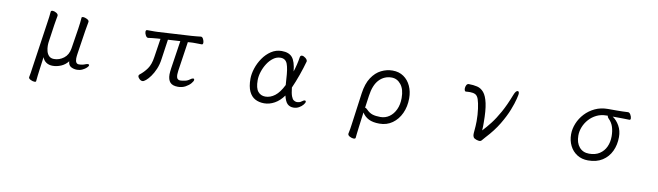

<svg xmlns="http://www.w3.org/2000/svg" viewBox="-38 -1039 6076 1773"><g transform="rotate(10 3000.0 -152.5)"><path d="M612 -363Q616 -386 619.5 -419Q623 -452 624 -468Q625 -476 638 -476Q654 -476 674 -466Q694 -456 694 -443V-441Q692 -427 687.5 -403.5Q683 -380 679 -355L646 -139Q644 -125 642.5 -113Q641 -101 641 -90Q641 -39 674 -39Q708 -39 735 -51Q748 -56 756 -56Q769 -56 769 -47Q769 -38 754 -23.5Q739 -9 715.5 2Q692 13 666 13Q634 13 609 -1Q584 -15 582 -52Q555 -17 516 -0.5Q477 16 438 16Q403 16 378 -0.5Q353 -17 342 -48L325 78Q322 99 318.5 129.5Q315 160 313 183Q312 190 299 190Q283 190 263 180.5Q243 171 243 159V157Q247 137 251 112.5Q255 88 257 70L321 -367Q325 -392 329 -423Q333 -454 334 -473Q336 -484 351 -484Q366 -484 384.5 -473.5Q403 -463 403 -449V-446Q401 -433 396 -407Q391 -381 388 -359L364 -193Q363 -186 362.5 -177Q362 -168 362 -159Q362 -134 368.5 -108.5Q375 -83 392 -65.5Q409 -48 440 -48Q489 -48 530.5 -79.5Q572 -111 582 -172Z M1560 -413 1445 -406 1418 -219Q1411 -167 1393 -125Q1375 -83 1353 -52.5Q1331 -22 1311 -5.5Q1291 11 1280 11Q1264 11 1249.5 -3Q1235 -17 1235 -30Q1235 -38 1242 -44Q1281 -74 1310 -115Q1339 -156 1349 -226L1376 -402L1345 -400Q1320 -399 1296.5 -395.5Q1273 -392 1262 -391H1261Q1248 -391 1238 -409Q1228 -427 1228 -442Q1228 -460 1241 -460H1313Q1329 -460 1344 -461L1656 -479Q1679 -481 1703 -483Q1727 -485 1739 -487H1742Q1754 -487 1763 -469Q1772 -451 1772 -436Q1772 -418 1760 -418Q1752 -418 1734 -418.5Q1716 -419 1696 -419Q1686 -419 1676 -419Q1666 -419 1657 -418L1630 -416L1589 -141Q1586 -122 1586 -107Q1586 -76 1596 -65.5Q1606 -55 1619 -55Q1638 -55 1664.5 -60.5Q1691 -66 1710 -81Q1727 -94 1737 -94Q1748 -94 1748 -82Q1748 -71 1730 -49.5Q1712 -28 1681 -11Q1650 6 1611 6Q1560 6 1537.5 -19Q1515 -44 1515 -94Q1515 -106 1516.5 -119.5Q1518 -133 1520 -149Z M2603 -87Q2566 -35 2518.5 -8.5Q2471 18 2421 18Q2373 18 2336.5 -1.5Q2300 -21 2279 -65.5Q2258 -110 2258 -184Q2258 -229 2275 -281.5Q2292 -334 2324 -380.5Q2356 -427 2400.5 -456.5Q2445 -486 2499 -486Q2567 -486 2598.5 -448.5Q2630 -411 2639 -319Q2650 -353 2658.5 -388.5Q2667 -424 2672 -458Q2675 -476 2691 -476Q2706 -476 2724 -461.5Q2742 -447 2742 -432Q2742 -432 2742 -431L2741 -429Q2741 -429 2741 -428Q2725 -369 2700 -298.5Q2675 -228 2649 -170Q2655 -115 2665 -89.5Q2675 -64 2686.5 -56.5Q2698 -49 2708 -47Q2709 -47 2710 -47L2715 -46Q2716 -46 2717 -46Q2728 -46 2739.5 -49Q2751 -52 2759 -59Q2777 -73 2788 -73Q2798 -73 2798 -62Q2798 -52 2784 -34.5Q2770 -17 2746.5 -3.5Q2723 10 2694 10Q2660 10 2638 -11Q2616 -32 2603 -87ZM2589 -183Q2588 -196 2587 -209.5Q2586 -223 2585 -237Q2580 -335 2563 -379Q2546 -423 2499 -423Q2463 -423 2431.5 -400Q2400 -377 2376.5 -340.5Q2353 -304 2339.5 -262Q2326 -220 2326 -182Q2326 -108 2352 -76.5Q2378 -45 2421 -45Q2468 -45 2510.5 -77.5Q2553 -110 2589 -183Z M3237 158Q3242 138 3246 112.5Q3250 87 3252 71L3293 -229Q3306 -322 3343.5 -378.5Q3381 -435 3432.5 -460.5Q3484 -486 3539 -486Q3599 -486 3642.5 -456Q3686 -426 3709.5 -374.5Q3733 -323 3733 -260Q3733 -182 3704 -119Q3675 -56 3623 -19Q3571 18 3502 18Q3440 18 3401.5 -1.5Q3363 -21 3340 -58L3322 79Q3321 88 3318.5 108Q3316 128 3313.5 149Q3311 170 3310 184Q3309 195 3292 195Q3276 195 3256.5 185Q3237 175 3237 161ZM3347 -104Q3357 -104 3369 -91Q3396 -63 3426 -53.5Q3456 -44 3501 -44Q3547 -44 3584 -70Q3621 -96 3642.5 -142.5Q3664 -189 3664 -250Q3664 -332 3628.5 -376.5Q3593 -421 3541 -421Q3472 -421 3424.5 -371Q3377 -321 3363 -218Z M4237 -412Q4230 -412 4226.5 -420.5Q4223 -429 4223 -439Q4223 -455 4230.5 -470Q4238 -485 4253 -485Q4296 -485 4332 -476.5Q4368 -468 4394.5 -436.5Q4421 -405 4435.5 -339Q4450 -273 4450 -159Q4450 -140 4450 -121.5Q4450 -103 4448 -85Q4485 -124 4522 -172Q4559 -220 4597.5 -289Q4636 -358 4675 -459Q4691 -500 4709 -500Q4722 -500 4722 -476Q4722 -469 4712 -427Q4702 -385 4677 -321Q4652 -257 4606.5 -181Q4561 -105 4490 -29Q4470 -7 4461.5 4Q4453 15 4439 15Q4430 15 4410 9Q4389 2 4382.5 -9.5Q4376 -21 4376 -37Q4376 -44 4376.5 -52Q4377 -60 4378 -69Q4380 -92 4381.5 -114.5Q4383 -137 4383 -160Q4383 -221 4375.5 -275.5Q4368 -330 4357 -363Q4346 -394 4326.5 -404Q4307 -414 4278 -414Q4269 -414 4259 -413.5Q4249 -413 4238 -412Z M5746 -485Q5760 -485 5770.5 -466Q5781 -447 5781 -432Q5781 -418 5770 -418Q5737 -419 5708 -419.5Q5679 -420 5644 -420H5613Q5651 -395 5677 -349Q5703 -303 5703 -244Q5703 -171 5675 -111.5Q5647 -52 5592.5 -17Q5538 18 5458 18Q5399 18 5355 -10Q5311 -38 5287 -86Q5263 -134 5263 -193Q5263 -244 5284 -295.5Q5305 -347 5344 -389Q5383 -431 5437 -456.5Q5491 -482 5558 -482H5640Q5694 -482 5745 -485ZM5568 -420H5554Q5504 -420 5463 -400Q5422 -380 5392.5 -347Q5363 -314 5347 -274Q5331 -234 5331 -193Q5331 -125 5365 -85Q5399 -45 5457 -45Q5516 -45 5555.5 -71Q5595 -97 5615 -140.5Q5635 -184 5635 -238Q5635 -287 5622.5 -326.5Q5610 -366 5578 -397Q5572 -403 5570 -408Q5568 -413 5568 -417Z"/></g></svg>

Font: Klee One SemiBold
Style: Regular
Weight: 600
Designer: Fontworks Inc.
Foundry: Fontworks Inc.
Version: Version 1.00;January 12, 2022;FontCreator 13.0.0.2683 64-bit